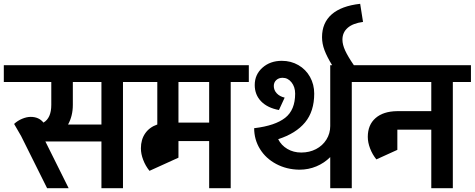

<svg xmlns="http://www.w3.org/2000/svg" viewBox="-60 -987 2490 1007"><path d="M680 -557H585V0H472V-245H178L300 0H187L51 -273L14 -337Q32 -354 56 -364Q80 -374 101 -374Q144 -374 168 -344Q209 -368 209 -437V-557H-40V-645H680ZM472 -334V-557H322V-437Q322 -379 297 -334Z M1245 -557H1150V0H1037V-247H876V-160L810 -130L724 -91Q703 -117 691 -148.5Q679 -180 679 -209Q679 -255 701.5 -287.5Q724 -320 765 -334V-557H609V-645H1245ZM876 -557V-344H1037V-557Z M1879 -557H1785V0H1672V-163Q1641 -132 1599.5 -114.5Q1558 -97 1510 -97Q1443 -98 1388.5 -127Q1334 -156 1303.5 -205.5Q1273 -255 1273 -315H1276Q1383 -328 1435.5 -369Q1488 -410 1488 -496Q1488 -531 1469 -555Q1450 -579 1422 -579Q1402 -579 1389 -567Q1376 -555 1376 -536Q1376 -514 1391.5 -497.5Q1407 -481 1433 -475L1403 -410Q1343 -421 1309.5 -455.5Q1276 -490 1276 -541Q1276 -596 1316.5 -632Q1357 -668 1418 -668Q1466 -668 1505 -645.5Q1544 -623 1566 -583.5Q1588 -544 1588 -496Q1588 -403 1540 -345Q1492 -287 1399 -257Q1415 -225 1447 -206Q1479 -187 1520 -187Q1563 -187 1597.5 -205Q1632 -223 1652 -255Q1672 -287 1672 -326V-645H1879Z M1844 -872Q1791 -865 1763.5 -841Q1736 -817 1736 -779Q1736 -753 1750.5 -721.5Q1765 -690 1796 -645H1682Q1655 -689 1642 -723.5Q1629 -758 1629 -792Q1629 -867 1679.5 -911.5Q1730 -956 1829 -967Z M2410 -557H2315V0H2202V-307H2024V-201L1914 -151Q1893 -177 1881 -208.5Q1869 -240 1869 -269Q1869 -332 1909.5 -367.5Q1950 -403 2022 -404H2202V-557H1809V-645H2410Z"/></svg>

Font: Akshar Medium
Style: Regular
Weight: 500
Designer: Tall Chai
Foundry: Tall Chai
Version: Version 1.000